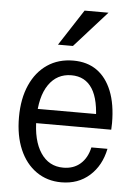

<svg xmlns="http://www.w3.org/2000/svg" viewBox="-53 -781 587 832"><g transform="rotate(5 240.0 -365.0)"><path d="M245 10Q183 10 136 -23Q89 -56 63.5 -115.5Q38 -175 38 -255Q38 -336 64.5 -395.5Q91 -455 139 -487.5Q187 -520 252 -520Q312 -520 354 -490.5Q396 -461 419 -404Q442 -347 442 -264Q442 -257 441.5 -250.5Q441 -244 441 -236H90V-298H398L371 -259Q371 -359 340 -407.5Q309 -456 249 -456Q186 -456 150 -403.5Q114 -351 114 -255Q114 -161 149.5 -107.5Q185 -54 248 -54Q293 -54 322.5 -80Q352 -106 362 -152H432Q417 -78 367.5 -34Q318 10 245 10ZM244 -583H179L281 -740H385Z"/></g></svg>

Font: Instrument Sans SemiCondensed
Style: Regular
Weight: 400
Width: 4
Designer: Rodrigo Fuenzalida
Foundry: fragTYPE
Version: Version 1.000;gftools[0.9.28]